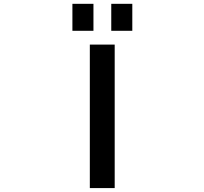

<svg xmlns="http://www.w3.org/2000/svg" viewBox="-20 -959 1040 980"><path d="M438.5 1V-731.4H565.4V1ZM349.6 -801.8V-939.5H457V-801.8ZM547.9 -801.8V-939.5H655.3V-801.8Z"/></svg>

Font: GenEi Gothic M SemiBold
Style: Regular
Weight: 500
Designer: o_tamon (Modified); [Source Han Sans]
Ryoko NISHIZUKA  (kana & ideographs); Paul D. Hunt (Latin, Greek & Cyrillic); Wenl
Version: Version 1.1a;Original Version 1.004